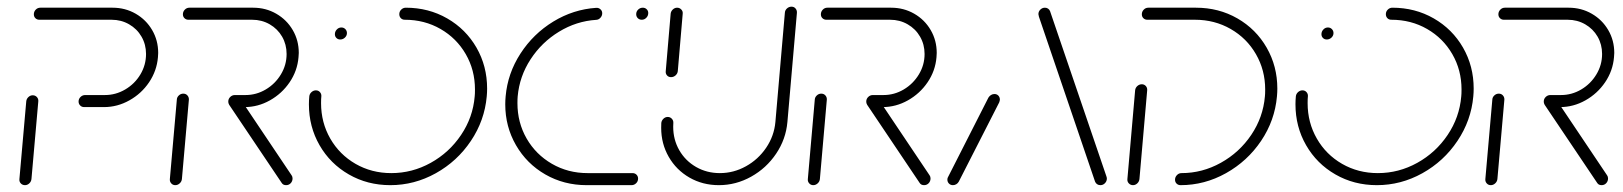

<svg xmlns="http://www.w3.org/2000/svg" viewBox="-20 -541 4742 561"><path d="M53 0Q45.6 0 40.7 -5.2Q35.9 -10.4 36.7 -17.8L56.7 -244.8Q57.4 -252.2 63 -257.4Q68.5 -262.6 75.6 -262.6Q83 -262.6 87.8 -257.4Q92.6 -252.2 91.9 -244.8L71.9 -17.8Q71.1 -10.4 65.6 -5.2Q60 0 53 0ZM209.6 -244.4Q209.6 -252.2 215.4 -257.8Q221.1 -263.3 228.9 -263.3H286.7Q318.1 -263.3 345.9 -279.6Q373.7 -295.9 390.2 -323.5Q406.7 -351.1 406.7 -383.3Q406.7 -411.1 393.5 -433.9Q380.4 -456.7 357.2 -470Q334.1 -483.3 305.9 -483.3H94.8Q88.1 -483.3 83.5 -487.8Q78.9 -492.2 78.9 -499.3Q78.9 -507 84.4 -512.8Q90 -518.5 97.8 -518.5H308.9Q345.9 -518.5 376.5 -500.9Q407 -483.3 424.6 -453.1Q442.2 -423 442.2 -386.3Q442.2 -382.6 441.5 -373.7Q438.1 -334.1 415.7 -300.7Q393.3 -267.4 358.1 -247.8Q323 -228.1 283.7 -228.1H225.9Q218.9 -228.1 214.3 -232.8Q209.6 -237.4 209.6 -244.4Z M492.2 0Q484.8 0 480.2 -5.4Q475.6 -10.7 476.3 -17.8L496.7 -250Q497 -257 502.6 -262.2Q508.1 -267.4 515.6 -267.4Q523 -267.4 527.6 -262.2Q532.2 -257 531.9 -250L511.5 -17.8Q510.7 -10.4 505 -5.2Q499.3 0 492.2 0ZM834.8 -19.6Q834.8 -11.5 829.4 -5.7Q824.1 0 815.9 0Q807 0 803 -6.7L649.6 -234.8Q647 -239.3 647 -244.1Q647 -251.9 652.8 -257.4Q658.5 -263 666.3 -263Q670.4 -263 674.1 -261.1Q677.8 -259.3 679.6 -255.9L832.2 -28.5Q834.8 -24.8 834.8 -19.6ZM647 -244.4Q647 -252.2 652.8 -257.8Q658.5 -263.3 666.3 -263.3H697.4Q728.9 -263.3 756.5 -279.6Q784.1 -295.9 800.7 -323.5Q817.4 -351.1 817.4 -383.3Q817.4 -411.1 804.3 -433.9Q791.1 -456.7 768 -470Q744.8 -483.3 716.7 -483.3H530.4Q523.7 -483.3 519.1 -487.8Q514.4 -492.2 514.4 -499.3Q514.4 -507 520 -512.8Q525.6 -518.5 533.3 -518.5H719.6Q756.7 -518.5 787.2 -500.9Q817.8 -483.3 835.4 -453.1Q853 -423 853 -386.3Q853 -382.6 852.2 -373.7Q848.9 -334.1 826.3 -300.7Q803.7 -267.4 768.7 -247.8Q733.7 -228.1 694.4 -228.1H663.3Q656.3 -228.1 651.7 -232.8Q647 -237.4 647 -244.4Z M958.5 -441.1Q958.5 -448.9 964.1 -454.8Q969.6 -460.7 977.4 -460.7Q984.4 -460.7 989.1 -455.9Q993.7 -451.1 993.7 -444.4Q993.7 -436.7 987.8 -431.1Q981.9 -425.6 974.1 -425.6Q967.4 -425.6 963 -430Q958.5 -434.4 958.5 -441.1ZM1146.7 -499.6Q1146.7 -507.4 1152.4 -513Q1158.1 -518.5 1165.6 -518.5Q1232.2 -518.5 1286.7 -487.2Q1341.1 -455.9 1372.2 -401.9Q1403.3 -347.8 1403.3 -282.2Q1403.3 -271.1 1402.2 -259.3Q1395.9 -188.9 1355.9 -129.3Q1315.9 -69.6 1253.3 -34.8Q1190.7 0 1120.4 0Q1053.7 0 999.3 -31.3Q944.8 -62.6 913.7 -116.7Q882.6 -170.7 882.6 -236.3Q882.6 -247.8 883.7 -259.3Q884.4 -266.7 890.2 -271.9Q895.9 -277 903 -277Q910.4 -277 915 -271.7Q919.6 -266.3 918.9 -259.3Q918.1 -252.6 918.1 -239.6Q918.1 -183 945 -136.1Q971.9 -89.3 1018.9 -62.2Q1065.9 -35.2 1123.3 -35.2Q1184.4 -35.2 1238.5 -65.2Q1292.6 -95.2 1327.2 -146.7Q1361.9 -198.1 1367 -259.3Q1367.8 -265.9 1367.8 -279.6Q1367.8 -336.3 1340.9 -382.8Q1314.1 -429.3 1267.2 -456.3Q1220.4 -483.3 1162.6 -483.3Q1155.6 -483.3 1151.1 -488Q1146.7 -492.6 1146.7 -499.6Z M1456.3 -236.3Q1456.3 -247.8 1457.4 -259.3Q1463.3 -326.7 1500.7 -384.4Q1538.1 -442.2 1596.7 -478Q1655.2 -513.7 1722.2 -518.1Q1729.3 -518.5 1734.4 -513.9Q1739.6 -509.3 1739.6 -502.2Q1739.6 -494.8 1734.4 -489.1Q1729.3 -483.3 1721.9 -483Q1664.1 -479.3 1613.3 -448.3Q1562.6 -417.4 1530.2 -367.6Q1497.8 -317.8 1492.6 -259.3Q1491.9 -252.6 1491.9 -239.6Q1491.9 -183 1518.7 -136.3Q1545.6 -89.6 1592.6 -62.4Q1639.6 -35.2 1697 -35.2H1828.1Q1835.2 -35.2 1839.8 -30.6Q1844.4 -25.9 1844.4 -19.3Q1844.4 -11.1 1838.7 -5.6Q1833 0 1825.2 0H1694.1Q1627.8 0 1573.3 -31.3Q1518.9 -62.6 1487.6 -116.9Q1456.3 -171.1 1456.3 -236.3ZM1838.9 -499.6Q1838.9 -507.4 1844.6 -513Q1850.4 -518.5 1858.1 -518.5Q1864.8 -518.5 1869.4 -514.1Q1874.1 -509.6 1874.1 -503Q1874.1 -494.8 1868.5 -489.1Q1863 -483.3 1855.2 -483.3Q1848.1 -483.3 1843.5 -488Q1838.9 -492.6 1838.9 -499.6Z M1940.7 -315.6Q1933.3 -315.6 1928.9 -320.7Q1924.4 -325.9 1925.2 -333L1939.6 -501.1Q1940.4 -508.1 1945.9 -513.3Q1951.5 -518.5 1958.5 -518.5Q1965.6 -518.5 1970.6 -513.3Q1975.6 -508.1 1974.8 -501.1L1960.4 -333Q1959.6 -325.9 1953.9 -320.7Q1948.1 -315.6 1940.7 -315.6ZM2292.6 -521.5Q2300 -521.5 2304.4 -516.3Q2308.9 -511.1 2308.5 -503.7L2280.7 -184.4Q2276.3 -134.4 2247.8 -92Q2219.3 -49.6 2174.8 -24.8Q2130.4 0 2080.4 0Q2033 0 1994.4 -22.2Q1955.9 -44.4 1933.9 -82.8Q1911.9 -121.1 1911.9 -167.4Q1911.9 -176.7 1912.2 -181.1Q1912.6 -188.1 1918.1 -193.7Q1923.7 -199.3 1931.1 -199.3Q1938.1 -199.3 1943 -194.1Q1947.8 -188.9 1947.4 -181.9Q1947 -178.1 1947 -170.7Q1947 -133 1964.8 -102Q1982.6 -71.1 2013.9 -53.1Q2045.2 -35.2 2083.3 -35.2Q2123.7 -35.2 2159.6 -55.2Q2195.6 -75.2 2218.7 -109.4Q2241.9 -143.7 2245.6 -184.4L2273.3 -503.7Q2273.7 -511.1 2279.4 -516.3Q2285.2 -521.5 2292.6 -521.5Z M2356.3 0Q2348.9 0 2344.3 -5.4Q2339.6 -10.7 2340.4 -17.8L2360.7 -250Q2361.1 -257 2366.7 -262.2Q2372.2 -267.4 2379.6 -267.4Q2387 -267.4 2391.7 -262.2Q2396.3 -257 2395.9 -250L2375.6 -17.8Q2374.8 -10.4 2369.1 -5.2Q2363.3 0 2356.3 0ZM2698.9 -19.6Q2698.9 -11.5 2693.5 -5.7Q2688.1 0 2680 0Q2671.1 0 2667 -6.7L2513.7 -234.8Q2511.1 -239.3 2511.1 -244.1Q2511.1 -251.9 2516.9 -257.4Q2522.6 -263 2530.4 -263Q2534.4 -263 2538.1 -261.1Q2541.9 -259.3 2543.7 -255.9L2696.3 -28.5Q2698.9 -24.8 2698.9 -19.6ZM2511.1 -244.4Q2511.1 -252.2 2516.9 -257.8Q2522.6 -263.3 2530.4 -263.3H2561.5Q2593 -263.3 2620.6 -279.6Q2648.1 -295.9 2664.8 -323.5Q2681.5 -351.1 2681.5 -383.3Q2681.5 -411.1 2668.3 -433.9Q2655.2 -456.7 2632 -470Q2608.9 -483.3 2580.7 -483.3H2394.4Q2387.8 -483.3 2383.1 -487.8Q2378.5 -492.2 2378.5 -499.3Q2378.5 -507 2384.1 -512.8Q2389.6 -518.5 2397.4 -518.5H2583.7Q2620.7 -518.5 2651.3 -500.9Q2681.9 -483.3 2699.4 -453.1Q2717 -423 2717 -386.3Q2717 -382.6 2716.3 -373.7Q2713 -334.1 2690.4 -300.7Q2667.8 -267.4 2632.8 -247.8Q2597.8 -228.1 2558.5 -228.1H2527.4Q2520.4 -228.1 2515.7 -232.8Q2511.1 -237.4 2511.1 -244.4Z M2764.4 0Q2757.4 0 2752.8 -4.6Q2748.1 -9.3 2748.1 -16.3Q2748.1 -21.1 2750.4 -24.4L2868.1 -255.9Q2871.1 -260.7 2875.7 -263.5Q2880.4 -266.3 2885.6 -266.3Q2892.6 -266.3 2897 -261.7Q2901.5 -257 2901.5 -250Q2901.5 -247.4 2899.6 -241.9L2781.5 -10.4Q2778.9 -5.6 2774.3 -2.8Q2769.6 0 2764.4 0ZM3214.1 -19.3Q3214.1 -11.5 3208.5 -5.7Q3203 0 3195.2 0Q3189.6 0 3185.6 -2.8Q3181.5 -5.6 3179.6 -10.4L3015.6 -492.2Q3014.1 -498.1 3014.1 -499.6Q3014.1 -507.4 3019.8 -513Q3025.6 -518.5 3033 -518.5Q3038.5 -518.5 3042.4 -515.7Q3046.3 -513 3048.1 -508.5L3212.6 -26.3Q3214.1 -22.2 3214.1 -19.3Z M3316.3 -294.8Q3323.3 -294.8 3328 -289.6Q3332.6 -284.4 3331.9 -277L3309.3 -17.8Q3308.5 -10.4 3303 -5.2Q3297.4 0 3290.4 0Q3283.3 0 3278.3 -5.2Q3273.3 -10.4 3274.1 -17.8L3296.7 -277Q3297.4 -284.4 3303.1 -289.6Q3308.9 -294.8 3316.3 -294.8ZM3413.3 -15.9Q3413.3 -23.7 3418.9 -29.4Q3424.4 -35.2 3432.2 -35.2Q3493 -35.2 3547.2 -65.4Q3601.5 -95.6 3636.1 -147Q3670.7 -198.5 3675.9 -259.3Q3676.7 -265.9 3676.7 -279.6Q3676.7 -335.9 3649.8 -382.6Q3623 -429.3 3575.9 -456.3Q3528.9 -483.3 3471.5 -483.3H3332.2Q3325.6 -483.3 3320.9 -487.8Q3316.3 -492.2 3316.3 -499.3Q3316.3 -507 3321.9 -512.8Q3327.4 -518.5 3335.2 -518.5H3474.4Q3541.1 -518.5 3595.6 -487.2Q3650 -455.9 3681.1 -401.7Q3712.2 -347.4 3712.2 -282.2Q3712.2 -271.1 3711.1 -259.3Q3704.8 -188.9 3664.8 -129.4Q3624.8 -70 3562.2 -35Q3499.6 0 3429.3 0Q3422.6 0 3418 -4.4Q3413.3 -8.9 3413.3 -15.9Z M3841.1 -441.1Q3841.1 -448.9 3846.7 -454.8Q3852.2 -460.7 3860 -460.7Q3867 -460.7 3871.7 -455.9Q3876.3 -451.1 3876.3 -444.4Q3876.3 -436.7 3870.4 -431.1Q3864.4 -425.6 3856.7 -425.6Q3850 -425.6 3845.6 -430Q3841.1 -434.4 3841.1 -441.1ZM4029.3 -499.6Q4029.3 -507.4 4035 -513Q4040.7 -518.5 4048.1 -518.5Q4114.8 -518.5 4169.3 -487.2Q4223.7 -455.9 4254.8 -401.9Q4285.9 -347.8 4285.9 -282.2Q4285.9 -271.1 4284.8 -259.3Q4278.5 -188.9 4238.5 -129.3Q4198.5 -69.6 4135.9 -34.8Q4073.3 0 4003 0Q3936.3 0 3881.9 -31.3Q3827.4 -62.6 3796.3 -116.7Q3765.2 -170.7 3765.2 -236.3Q3765.2 -247.8 3766.3 -259.3Q3767 -266.7 3772.8 -271.9Q3778.5 -277 3785.6 -277Q3793 -277 3797.6 -271.7Q3802.2 -266.3 3801.5 -259.3Q3800.7 -252.6 3800.7 -239.6Q3800.7 -183 3827.6 -136.1Q3854.4 -89.3 3901.5 -62.2Q3948.5 -35.2 4005.9 -35.2Q4067 -35.2 4121.1 -65.2Q4175.2 -95.2 4209.8 -146.7Q4244.4 -198.1 4249.6 -259.3Q4250.4 -265.9 4250.4 -279.6Q4250.4 -336.3 4223.5 -382.8Q4196.7 -429.3 4149.8 -456.3Q4103 -483.3 4045.2 -483.3Q4038.1 -483.3 4033.7 -488Q4029.3 -492.6 4029.3 -499.6Z M4335.9 0Q4328.5 0 4323.9 -5.4Q4319.3 -10.7 4320 -17.8L4340.4 -250Q4340.7 -257 4346.3 -262.2Q4351.9 -267.4 4359.3 -267.4Q4366.7 -267.4 4371.3 -262.2Q4375.9 -257 4375.6 -250L4355.2 -17.8Q4354.4 -10.4 4348.7 -5.2Q4343 0 4335.9 0ZM4678.5 -19.6Q4678.5 -11.5 4673.1 -5.7Q4667.8 0 4659.6 0Q4650.7 0 4646.7 -6.7L4493.3 -234.8Q4490.7 -239.3 4490.7 -244.1Q4490.7 -251.9 4496.5 -257.4Q4502.2 -263 4510 -263Q4514.1 -263 4517.8 -261.1Q4521.5 -259.3 4523.3 -255.9L4675.9 -28.5Q4678.5 -24.8 4678.5 -19.6ZM4490.7 -244.4Q4490.7 -252.2 4496.5 -257.8Q4502.2 -263.3 4510 -263.3H4541.1Q4572.6 -263.3 4600.2 -279.6Q4627.8 -295.9 4644.4 -323.5Q4661.1 -351.1 4661.1 -383.3Q4661.1 -411.1 4648 -433.9Q4634.8 -456.7 4611.7 -470Q4588.5 -483.3 4560.4 -483.3H4374.1Q4367.4 -483.3 4362.8 -487.8Q4358.1 -492.2 4358.1 -499.3Q4358.1 -507 4363.7 -512.8Q4369.3 -518.5 4377 -518.5H4563.3Q4600.4 -518.5 4630.9 -500.9Q4661.5 -483.3 4679.1 -453.1Q4696.7 -423 4696.7 -386.3Q4696.7 -382.6 4695.9 -373.7Q4692.6 -334.1 4670 -300.7Q4647.4 -267.4 4612.4 -247.8Q4577.4 -228.1 4538.1 -228.1H4507Q4500 -228.1 4495.4 -232.8Q4490.7 -237.4 4490.7 -244.4Z"/></svg>

Font: 26F Galaxy Sans Light
Style: Italic
Weight: 300
Italic angle: -5°
Designer: C₂₉H₂₅N₃O₅
Version: Version 1.200